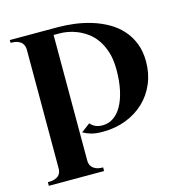

<svg xmlns="http://www.w3.org/2000/svg" viewBox="-107 -624 881 920"><g transform="rotate(-15 334.0 -163.5)"><path d="M22.9 -524.9H261.2Q301.8 -524.9 344.5 -519.3Q387.2 -513.7 428 -501Q468.8 -488.3 504.9 -467.8Q541 -447.3 568.1 -417.5Q595.2 -387.7 611.1 -347.9Q627 -308.1 627 -256.8Q627 -198.2 606 -148.4Q585 -98.6 546.9 -62.3Q508.8 -25.9 456.1 -5.4Q403.3 15.1 339.8 15.1Q306.2 15.1 283.7 8.8Q261.2 2.4 243.2 -7.8L287.1 -41Q299.3 -27.3 313.5 -21.2Q327.6 -15.1 348.1 -15.1Q376.5 -15.1 400.6 -31Q424.8 -46.9 442.4 -77.6Q460 -108.4 470 -153.3Q480 -198.2 480 -255.9Q480 -306.2 468.3 -343.3Q456.5 -380.4 437.7 -407Q418.9 -433.6 395 -450.4Q371.1 -467.3 346.9 -477.1Q322.8 -486.8 300.5 -490.5Q278.3 -494.1 262.2 -494.1H231.9V128.9Q231.9 136.2 234.1 145Q236.3 153.8 243.2 161.6Q250 169.4 262.7 174.8Q275.4 180.2 296.9 180.2V198.2H22.9V180.2Q43.5 180.2 56.4 176Q69.3 171.9 76.7 164.8Q84 157.7 86.9 148.4Q89.8 139.2 89.8 128.9V-460Q89.8 -467.3 87.4 -476.3Q85 -485.4 77.9 -493.2Q70.8 -501 57.6 -506.1Q44.4 -511.2 22.9 -511.2Z"/></g></svg>

Font: Uncial Antiqua
Style: Regular
Weight: 400
Version: Version 1.000